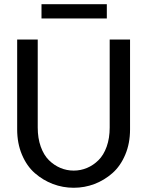

<svg xmlns="http://www.w3.org/2000/svg" viewBox="-20 -890 704 917"><path d="M62 -272V-701.2H160.2V-280.8Q160.2 -230 174.6 -189.7Q189 -149.4 213.6 -125Q238.3 -100.6 268.6 -87.9Q298.8 -75.2 332 -75.2Q365.2 -75.2 395.5 -87.9Q425.8 -100.6 450.4 -125Q475.1 -149.4 489.5 -189.7Q503.9 -230 503.9 -280.8V-701.2H601.1V-272Q601.1 -205.1 578.1 -150.9Q555.2 -96.7 516.8 -63Q478.5 -29.3 431.2 -11.2Q383.8 6.8 332 6.8Q280.3 6.8 232.7 -11.2Q185.1 -29.3 146.5 -63Q107.9 -96.7 85 -150.9Q62 -205.1 62 -272ZM178.2 -801.8V-870.1H490.2V-801.8Z"/></svg>

Font: LT Superior Med
Style: Regular
Weight: 500
Designer: Daniel Lyons
Foundry: LyonsType
Version: Version 1.000